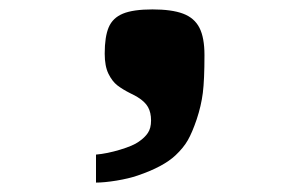

<svg xmlns="http://www.w3.org/2000/svg" viewBox="-20 -193 640 408"><path d="M275 108Q287.5 99.5 294.2 89.5Q301 79.5 301 63Q301 46 294.5 34.5Q288 23 272.5 13.5Q267 10 257.5 5.5Q240.5 -3 229.5 -11.5Q218.5 -20 210.5 -36.2Q202.5 -52.5 202.5 -79Q202.5 -115 211 -135Q219.5 -155 241.2 -164Q263 -173 304 -173Q345 -173 369 -164Q393 -155 403.8 -134Q414.5 -113 414.5 -76Q414.5 -23 411 4.5Q407.5 32 398 60.5Q388.5 88.5 379.2 104.8Q370 121 353 137Q327 161.5 272.5 180Q253.5 186.5 227.5 190.8Q201.5 195 184 195V135.5Q207.5 133.5 235.5 125Q263.5 116.5 275 108Z"/></svg>

Font: JuliaMono SemiBold
Style: Regular
Weight: 600
Monospace: yes
Designer: cormullion
Foundry: corm
Version: Version 0.055; ttfautohint (v1.8.4)